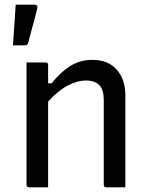

<svg xmlns="http://www.w3.org/2000/svg" viewBox="-20 -798 640 818"><path d="M185 0H104Q93 0 93 -11V-532H174Q185 -532 185 -521V-443H200Q235 -488 277.5 -515.5Q320 -543 373 -543Q441 -543 477.5 -501Q514 -459 514 -393V0H433Q422 0 422 -11V-375Q422 -455 347 -455Q309 -455 267.5 -433Q226 -411 185 -365ZM126 -778Q143 -778 139 -763Q131 -730 125.5 -710Q120 -690 114.5 -670Q109 -650 100 -615Q99 -611 96 -608Q93 -605 85 -605H35Q38 -641 39.5 -667.5Q41 -694 43 -719.5Q45 -745 47 -778Z"/></svg>

Font: Recursive Sn Lnr St
Style: Regular
Weight: 400
Version: Version 1.079;hotconv 1.0.112;makeotfexe 2.5.65598; ttfautoh